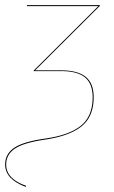

<svg xmlns="http://www.w3.org/2000/svg" viewBox="-26 -537 444 748"><path d="M-6 104Q-6 63 29 39Q64 15 149 3Q243 -10 289 -47Q335 -84 335 -158Q335 -211 305 -235.5Q275 -260 213 -260H105L106 -263L357 -513H79V-517H363V-514L111 -263H213Q276 -263 307.5 -238Q339 -213 339 -158Q339 -83 292 -45Q245 -7 149 7Q66 19 32 42Q-2 65 -2 104Q-2 160 76 187L74 191Q-6 161 -6 104Z"/></svg>

Font: Fira Sans Condensed Four
Style: Italic
Weight: 100
Width: 3
Italic angle: -8°
Designer: bBox Type GmbH & Carrois Corporate GbR & Edenspiekermann AG
Foundry: bBox Type GmbH & Carrois Corporate GbR & Edenspiekermann AG
Version: Version 4.301